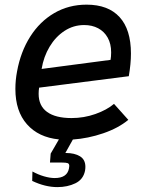

<svg xmlns="http://www.w3.org/2000/svg" viewBox="-20 -578 640 805"><path d="M446 -358.5Q446 -394.5 431.5 -420.2Q417 -446 391.5 -459.5Q366 -473 333 -473Q288 -473 250.5 -448.5Q213 -424 188 -382.2Q163 -340.5 154.5 -289L443.5 -327Q446 -341 446 -358.5ZM115 180.5 116 141Q139.5 154 164.2 161.2Q189 168.5 209.5 168.5Q261 168.5 269 129Q270.5 122.5 270.5 118Q270.5 108.5 263.8 106Q257 103.5 238.5 103.5H189.5L192.5 66L227 6.5Q141.5 -2 93 -57Q44.5 -112 44.5 -205Q44.5 -242 51.5 -278.5Q66.5 -361 106.5 -424.2Q146.5 -487.5 207.2 -523Q268 -558.5 343 -558.5Q433.5 -558.5 481.2 -506.5Q529 -454.5 529 -353.5Q529 -310.5 520 -258.5L144 -210.5Q142 -198.5 142 -184.5Q142 -134.5 177.2 -108.8Q212.5 -83 280 -83Q332 -83 380 -100Q428 -117 458 -142.5L518 -75.5Q476.5 -41 413 -19.2Q349.5 2.5 285.5 7L254 63.5H257Q292.5 63.5 315.2 77.2Q338 91 338 121.5Q338 129 336.5 138Q329 174.5 296 190.5Q263 206.5 220.5 206.5Q169.5 206.5 115 180.5Z"/></svg>

Font: JuliaMono MediumItalic
Style: Regular
Weight: 500
Italic angle: -9°
Monospace: yes
Designer: cormullion
Foundry: corm
Version: Version 0.049; ttfautohint (v1.8.4)